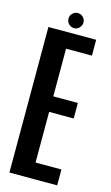

<svg xmlns="http://www.w3.org/2000/svg" viewBox="-120 -815 499 860"><g transform="rotate(15 130.0 -385.0)"><path d="M18 0H239.5V-73.5H119.5V-308.5H233.5V-380.5H119.5V-601.5H239.5V-675H18ZM130 -699.5Q144.5 -699.5 154.5 -710.2Q164.5 -721 164.5 -735Q164.5 -749 154.5 -759.2Q144.5 -769.5 130 -769.5Q115.5 -769.5 105.2 -759.2Q95 -749 95 -735Q95 -720 105.5 -709.8Q116 -699.5 130 -699.5Z"/></g></svg>

Font: Anybody ExtraCondensed Medium
Style: Regular
Weight: 500
Width: 2
Version: Version 1.113;gftools[0.9.25]